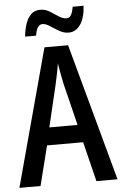

<svg xmlns="http://www.w3.org/2000/svg" viewBox="-60 -954 632 996"><g transform="rotate(-5 255.5 -456.0)"><path d="M401 0 350 -207H162L110 0H0L193 -715H316L511 0ZM329 -299 276 -514Q270 -540 264.5 -570.5Q259 -601 255 -626Q251 -599 245 -570Q239 -541 233 -514L182 -299ZM414 -912Q410 -848 386 -814Q362 -780 325 -780Q300 -780 276 -794Q252 -808 231 -822Q210 -836 193 -836Q163 -836 155 -779H98Q101 -814 111 -844Q121 -874 139.5 -892.5Q158 -911 188 -911Q214 -911 236.5 -897Q259 -883 280 -869Q301 -855 321 -855Q336 -855 344.5 -870Q353 -885 357 -912Z"/></g></svg>

Font: Avrile Sans Condensed Medium
Style: Regular
Weight: 500
Width: 3
Designer: Monotype Design Team
Foundry: Monotype Imaging Inc.
Version: Version 2.001;September 10, 2019;FontCreator 11.5.0.2425 64-